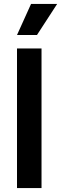

<svg xmlns="http://www.w3.org/2000/svg" viewBox="-20 -951 309 971"><path d="M66 0V-706H190V0ZM167 -774H66L137 -931H269Z"/></svg>

Font: Bricolage Grotesque 28pt SemiBold
Style: Regular
Weight: 600
Version: Version 1.001;gftools[0.9.33.dev8+g029e19f]